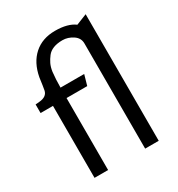

<svg xmlns="http://www.w3.org/2000/svg" viewBox="-182 -887 932 1005"><g transform="rotate(-30 284.0 -384.0)"><path d="M95 -434H20V-486L44 -488Q90 -492 97 -526Q101 -547 108 -599Q123 -680 173 -724.5Q223 -769 300 -769Q377 -769 418 -738L483 -764V1H401V-635Q401 -668 371.5 -687.5Q342 -707 309.5 -707Q277 -707 254 -698Q231 -689 217.5 -671.5Q204 -654 195 -635.5Q186 -617 182 -590Q177 -546 177 -497H320L302 -434H177V1H95Z"/></g></svg>

Font: Rosario
Style: Regular
Weight: 400
Designer: Hector Gatti
Foundry: Omnibus-Type
Version: Version 1.002